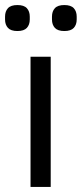

<svg xmlns="http://www.w3.org/2000/svg" viewBox="-36 -741 324 761"><path d="M85 0V-516H165V0ZM33 -618Q7 -618 -4.5 -630.5Q-16 -643 -16 -664V-675Q-16 -696 -4.5 -708.5Q7 -721 33 -721Q59 -721 70.5 -708.5Q82 -696 82 -675V-664Q82 -643 70.5 -630.5Q59 -618 33 -618ZM219 -618Q193 -618 181.5 -630.5Q170 -643 170 -664V-675Q170 -696 181.5 -708.5Q193 -721 219 -721Q245 -721 256.5 -708.5Q268 -696 268 -675V-664Q268 -643 256.5 -630.5Q245 -618 219 -618Z"/></svg>

Font: IBM Plex Sans Arabic
Style: Regular
Weight: 400
Designer: Mike Abbink, Paul van der Laan, Pieter van Rosmalen, Wael Morcos, Khajak Apelian
Foundry: Bold Monday
Version: Version 1.005